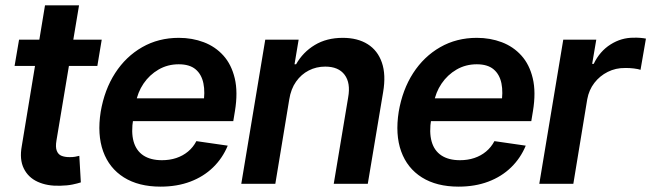

<svg xmlns="http://www.w3.org/2000/svg" viewBox="-20 -696 2466 727"><path d="M365.2 -545.9 348.6 -446.3H35.2L52.2 -545.9ZM150.4 -675.8H279.3L193.8 -164.1Q189.5 -138.7 195.1 -124.8Q200.7 -110.8 213.1 -106Q225.6 -101.1 242.2 -101.1Q253.9 -100.6 264.2 -102.5Q274.4 -104.5 280.3 -106L286.1 -5.4Q274.4 -1.5 254.4 2.7Q234.4 6.8 207.5 7.3Q158.7 8.8 122.8 -7.6Q86.9 -23.9 70.1 -58.1Q53.2 -92.3 62.5 -143.1Z M587.9 10.7Q504.9 10.7 449.2 -24.2Q393.6 -59.1 370.6 -122.8Q347.7 -186.5 361.3 -272.9Q375.5 -356.4 416 -419.2Q456.5 -481.9 518.3 -517.3Q580.1 -552.7 657.2 -552.7Q708 -552.7 751.7 -536.1Q795.4 -519.5 825.9 -485.6Q856.4 -451.7 868.9 -399.4Q881.3 -347.2 869.6 -275.4L863.3 -237.3H415.5L430.2 -323.7H814L749.5 -300.3Q757.3 -346.2 750.2 -380.4Q743.2 -414.6 720.5 -433.6Q697.8 -452.6 656.7 -452.6Q614.7 -452.6 580.3 -432.6Q545.9 -412.6 523.4 -379.4Q501 -346.2 494.1 -305.7L484.4 -245.6Q476.1 -195.3 485.8 -160.4Q495.6 -125.5 522.9 -107.4Q550.3 -89.4 593.3 -89.4Q622.6 -89.4 647.5 -97.7Q672.4 -106 691.9 -122.1Q711.4 -138.2 723.6 -161.6L842.3 -144.5Q822.8 -97.2 786.9 -62.3Q751 -27.3 700.7 -8.3Q650.4 10.7 587.9 10.7Z M1075.2 -319.3 1022.5 0H893.6L984.4 -545.9H1110.8L1095.2 -452.6H1101.1Q1127 -498.5 1171.9 -525.6Q1216.8 -552.7 1277.8 -552.7Q1334 -552.7 1372.1 -528.8Q1410.2 -504.9 1426 -459Q1441.9 -413.1 1430.7 -347.2L1372.6 0H1243.7L1298.3 -327.1Q1308.1 -381.8 1284.9 -412.8Q1261.7 -443.8 1211.4 -443.8Q1177.7 -443.8 1149.2 -429.2Q1120.6 -414.6 1101.1 -387Q1081.5 -359.4 1075.2 -319.3Z M1716.3 10.7Q1633.3 10.7 1577.6 -24.2Q1522 -59.1 1499 -122.8Q1476.1 -186.5 1489.7 -272.9Q1503.9 -356.4 1544.4 -419.2Q1585 -481.9 1646.7 -517.3Q1708.5 -552.7 1785.6 -552.7Q1836.4 -552.7 1880.1 -536.1Q1923.8 -519.5 1954.3 -485.6Q1984.9 -451.7 1997.3 -399.4Q2009.8 -347.2 1998 -275.4L1991.7 -237.3H1543.9L1558.6 -323.7H1942.4L1877.9 -300.3Q1885.7 -346.2 1878.7 -380.4Q1871.6 -414.6 1848.9 -433.6Q1826.2 -452.6 1785.2 -452.6Q1743.2 -452.6 1708.7 -432.6Q1674.3 -412.6 1651.9 -379.4Q1629.4 -346.2 1622.6 -305.7L1612.8 -245.6Q1604.5 -195.3 1614.3 -160.4Q1624 -125.5 1651.4 -107.4Q1678.7 -89.4 1721.7 -89.4Q1751 -89.4 1775.9 -97.7Q1800.8 -106 1820.3 -122.1Q1839.8 -138.2 1852.1 -161.6L1970.7 -144.5Q1951.2 -97.2 1915.3 -62.3Q1879.4 -27.3 1829.1 -8.3Q1778.8 10.7 1716.3 10.7Z M2022 0 2112.8 -545.9H2237.8L2222.2 -454.1H2228Q2251 -502 2292 -527.8Q2333 -553.7 2379.9 -553.2Q2390.6 -553.7 2403.3 -552.7Q2416 -551.8 2425.8 -549.8L2405.3 -431.6Q2397.5 -434.6 2380.1 -436.8Q2362.8 -439 2346.7 -438.5Q2311.5 -439 2281.2 -423.8Q2251 -408.7 2230.5 -382.1Q2210 -355.5 2203.6 -320.3L2150.9 0Z"/></svg>

Font: Inter Tight SemiBold
Style: Italic
Weight: 600
Italic angle: -9.39999°
Designer: Rasmus Andersson
Foundry: rsms
Version: Version 3.004